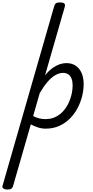

<svg xmlns="http://www.w3.org/2000/svg" viewBox="-106 -1035 761 1570"><path d="M-47 515Q-64 515 -77 507.5Q-90 500 -85 483L337 -984Q343 -1003 352.5 -1009Q362 -1015 382 -1015Q412 -1015 420.5 -1006Q429 -997 423 -977L262 -418Q293 -457 323.5 -478.5Q354 -500 382.5 -509.5Q411 -519 436 -519Q502 -519 540 -473Q578 -427 578 -346Q578 -299 565.5 -248.5Q553 -198 528 -150.5Q503 -103 465.5 -65.5Q428 -28 378.5 -5.5Q329 17 267 17Q235 17 204.5 7Q174 -3 146 -18L0 489Q-4 502 -14.5 508.5Q-25 515 -47 515ZM165 -86Q192 -72 216.5 -66.5Q241 -61 265 -61Q312 -61 348.5 -79Q385 -97 411.5 -127Q438 -157 455 -193Q472 -229 480 -266.5Q488 -304 488 -336Q488 -369 479 -392Q470 -415 452.5 -427Q435 -439 409 -439Q378 -439 345.5 -420Q313 -401 281.5 -364Q250 -327 219 -274Z"/></svg>

Font: Playwrite TZ
Style: Regular
Weight: 400
Designer: Veronika Burian, José Scaglione
Foundry: TypeTogether
Version: Version 1.002